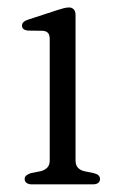

<svg xmlns="http://www.w3.org/2000/svg" viewBox="-20 -482 314 502"><path d="M177.5 -443V-63Q177.5 -50.5 183.5 -43.8Q189.5 -37 200 -34.5L224.5 -29.5Q233 -27.5 237.2 -23.8Q241.5 -20 241.5 -14Q241.5 -7.5 236.8 -3.8Q232 0 223 0H63Q54.5 0 49.5 -3.8Q44.5 -7.5 44.5 -14Q44.5 -20 49 -23.5Q53.5 -27 61 -29.5L87 -34.5Q97.5 -37.5 103.8 -44Q110 -50.5 110 -63V-379.5Q110 -390.5 105.8 -395.5Q101.5 -400.5 92.5 -401.5L52.5 -402Q45 -403 41.2 -406.2Q37.5 -409.5 37.5 -415Q37.5 -420.5 41.8 -424.5Q46 -428.5 54.5 -431L129.5 -455.5Q139 -458.5 146.5 -460.5Q154 -462.5 160.5 -462.5Q168 -462.5 172.8 -457.5Q177.5 -452.5 177.5 -443Z"/></svg>

Font: Fraunces 48pt Soft Wonky Light
Style: Regular
Weight: 300
Version: Version 1.000;[b76b70a41]